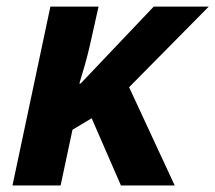

<svg xmlns="http://www.w3.org/2000/svg" viewBox="-20 -566 657 586"><path d="M18.1 0 133.8 -545.9H280.8L253.9 -425.8Q248 -399.9 239.3 -368.7Q230.5 -337.4 222.2 -311H226.1L449.2 -545.9H617.2L374 -299.8L513.2 0H349.1L259.8 -205.1L201.2 -169.9L165 0Z"/></svg>

Font: Open Sans
Style: Bold Italic
Weight: 700
Italic angle: -12°
Designer: Monotype Design Team
Foundry: Monotype Imaging Inc.
Version: Version 3.003; ttfautohint (v1.8.4)